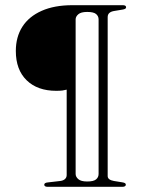

<svg xmlns="http://www.w3.org/2000/svg" viewBox="-20 -720 579 740"><path d="M360 -49.5V-645.5Q360 -657.5 350.5 -665.8Q341 -674 316 -674Q292 -674 281.8 -665Q271.5 -656 271.5 -645.5V-49.5Q271.5 -38.5 281.8 -29.5Q292 -20.5 316 -20.5Q341 -20.5 350.5 -28.8Q360 -37 360 -49.5ZM452 0H163Q157 0 153.8 -2.2Q150.5 -4.5 150.5 -8Q150.5 -12 154.2 -14.2Q158 -16.5 165 -17L212.5 -22.5Q224 -24 230.5 -30Q237 -36 237 -45.5V-374.5Q229.5 -372.5 220.8 -371.2Q212 -370 196.5 -370Q124.5 -370 82.8 -410.5Q41 -451 41 -523.5Q41 -577.5 66.2 -617Q91.5 -656.5 140.5 -678.2Q189.5 -700 259 -700H453.5Q459.5 -700 462.8 -698Q466 -696 466 -692Q466 -688 462.2 -686Q458.5 -684 452 -683L419 -677.5Q407.5 -675.5 401.2 -669.8Q395 -664 395 -654V-41.5Q395 -34 401.2 -29.2Q407.5 -24.5 419 -22.5L450 -17.5Q457 -16.5 461 -14.5Q465 -12.5 465 -8Q465 -4.5 461.5 -2.2Q458 0 452 0Z"/></svg>

Font: Fraunces Thin
Style: Regular
Weight: 250
Version: Version 1.000;[b76b70a41]